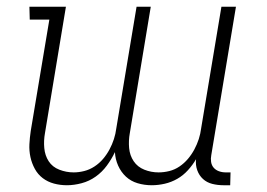

<svg xmlns="http://www.w3.org/2000/svg" viewBox="-20 -540 790 568"><path d="M178 8Q158 8 139.5 3Q121 -2 106.5 -13Q92 -24 83 -40.5Q74 -57 70 -75.5Q66 -94 67 -113.5Q68 -133 71 -153L126 -482H68L67 -520H175L113 -146Q109 -124 111 -102Q113 -80 124 -63Q135 -46 155.5 -38Q176 -30 198 -30Q213 -30 229 -34Q245 -38 259.5 -47.5Q274 -57 285 -70Q296 -83 304 -98Q312 -113 317 -128.5Q322 -144 324 -160L384 -520H426L364 -146Q360 -124 362 -102Q364 -80 375.5 -63Q387 -46 407 -38Q427 -30 449 -30Q465 -30 481 -34Q497 -38 511 -47.5Q525 -57 536 -70Q547 -83 555 -98Q563 -113 568 -128.5Q573 -144 575 -160L635 -520H678L605 -81Q603 -71 604.5 -61Q606 -51 612 -44Q618 -37 627.5 -33.5Q637 -30 648 -30H662L661 8H641Q624 8 608 4Q592 0 580.5 -10.5Q569 -21 563.5 -36.5Q558 -52 560 -69Q550 -52 536 -36.5Q522 -21 504.5 -11Q487 -1 467.5 3.5Q448 8 429 8Q407 8 387 2Q367 -4 352.5 -17.5Q338 -31 329.5 -50Q321 -69 320 -90Q310 -69 296 -50Q282 -31 263 -17.5Q244 -4 221.5 2Q199 8 178 8Z"/></svg>

Font: Iosevka Etoile Extralight
Style: Italic
Weight: 200
Italic angle: -9°
Designer: Belleve Invis
Foundry: Belleve Invis
Version: Version 22.1.2; ttfautohint (v1.8.4)